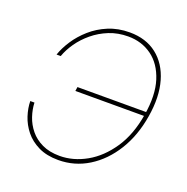

<svg xmlns="http://www.w3.org/2000/svg" viewBox="-132 -860 965 993"><g transform="rotate(20 350.5 -363.5)"><path d="M292.5 9.8Q228.5 9.8 183.1 -12.5Q137.7 -34.7 109.1 -70.3Q80.6 -106 67.1 -147.5Q53.7 -189 53.2 -227.5H76.2Q77.6 -190.4 90.3 -152.6Q103 -114.7 128.9 -83Q154.8 -51.3 195.3 -32Q235.8 -12.7 292 -12.7Q366.7 -12.7 438 -52.7Q509.3 -92.8 562 -170.9Q614.7 -249 633.3 -363.3Q652.3 -476.6 627.4 -554.9Q602.5 -633.3 546.6 -674.1Q490.7 -714.8 416 -714.8Q359.4 -714.8 311.5 -695.6Q263.7 -676.3 225.6 -644.8Q187.5 -613.3 161.1 -575.4Q134.8 -537.6 121.6 -500H98.6Q111.8 -539.1 138.9 -580.6Q166 -622.1 206.3 -657.7Q246.6 -693.4 299.3 -715.3Q352.1 -737.3 416 -737.3Q505.9 -737.3 565.9 -690.2Q626 -643.1 650.1 -559.1Q674.3 -475.1 655.8 -363.3Q637.7 -252 585.7 -168Q533.7 -84 458 -37.1Q382.3 9.8 292.5 9.8ZM254.4 -356.4 257.8 -378.9H645.5L642.1 -356.4Z"/></g></svg>

Font: Inter 20pt Thin
Style: Italic
Weight: 250
Italic angle: -9.3988°
Version: Version 4.001;git-66647c0bb